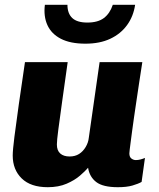

<svg xmlns="http://www.w3.org/2000/svg" viewBox="-20 -770 664 800"><path d="M179 10Q108 10 70.5 -26.5Q33 -63 33 -122Q33 -144 40 -199.5Q47 -255 58.5 -336Q70 -417 84 -511H262Q249 -419 239 -347.5Q229 -276 223 -230Q217 -184 217 -168Q217 -143 231 -130.5Q245 -118 270 -118Q293 -118 309.5 -128.5Q326 -139 337 -157.5Q348 -176 350 -196L395 -511H573Q566 -467 560 -426.5Q554 -386 548.5 -349.5Q543 -313 538.5 -281.5Q534 -250 530.5 -224Q527 -198 524.5 -178.5Q522 -159 520.5 -147Q519 -135 519 -131Q519 -116 527.5 -109.5Q536 -103 546 -103Q555 -103 565 -105.5Q575 -108 584 -112L570 -12Q556 -4 532 3Q508 10 471 10Q409 10 381 -11.5Q353 -33 347 -71Q335 -57 313 -38Q291 -19 257.5 -4.5Q224 10 179 10ZM336 -588Q273 -588 233.5 -608.5Q194 -629 177.5 -665.5Q161 -702 167 -750H261Q261 -714 281 -695Q301 -676 344 -676Q388 -676 413 -695Q438 -714 450 -750H543Q536 -702 509.5 -665.5Q483 -629 439.5 -608.5Q396 -588 336 -588Z"/></svg>

Font: Chivo Medium ExtraBold
Style: Italic
Weight: 800
Italic angle: -8.05°
Version: Version 2.002